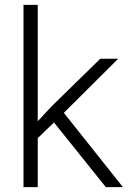

<svg xmlns="http://www.w3.org/2000/svg" viewBox="-20 -770 530 790"><path d="M415.5 0 202.1 -266.1 135.3 -201.7V0H76.7V-750H135.3V-271L190.4 -330.6L392.6 -528.3H466.3L242.7 -305.7L485.8 0Z"/></svg>

Font: Vazirmatn UI ExtraLight
Style: Regular
Weight: 200
Designer: Saber Rastikerdar
Foundry: Saber Rastikerdar
Version: Version 33.003